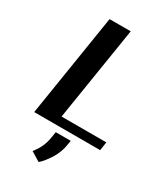

<svg xmlns="http://www.w3.org/2000/svg" viewBox="-231 -809 1002 1155"><g transform="rotate(30 270.5 -232.0)"><path d="M63 0H521L530 -59H219L323 -711H176ZM172 208 236 247C248 237 258 226 269 212C297 177 325 130 334 75L340 40H236L229 82C220 138 198 174 172 208Z"/></g></svg>

Font: Aerodynamic
Style: Obl
Weight: 500
Designer: Google
Version: Version 2.000980; 2014